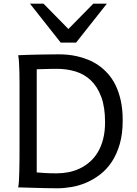

<svg xmlns="http://www.w3.org/2000/svg" viewBox="-20 -1011 741 1036"><path d="M85.4 -222.2V-558.1Q85.4 -592.3 84.7 -621.8Q84 -651.4 82.5 -674.8Q81.1 -698.2 78.1 -712.9Q88.4 -713.4 104.2 -714.1Q120.1 -714.8 139.4 -715.3Q158.7 -715.8 179.9 -716.3Q201.2 -716.8 222.4 -717Q243.7 -717.3 263.7 -717.5Q283.7 -717.8 300.3 -717.8Q319.8 -717.8 345 -715.6Q370.1 -713.4 397.7 -707Q425.3 -700.7 454.3 -689.2Q483.4 -677.7 510.5 -659.2Q537.6 -640.6 561.5 -614.3Q585.4 -587.9 603.3 -551.8Q621.1 -515.6 631.6 -468.5Q642.1 -421.4 642.1 -361.3Q642.1 -288.6 626 -233.2Q609.9 -177.7 582.8 -137.2Q555.7 -96.7 520 -69.3Q484.4 -42 445.3 -25.4Q406.2 -8.8 366.2 -2Q326.2 4.9 290.5 4.9Q278.8 4.9 263.4 4.6Q248 4.4 231 4.2Q213.9 3.9 195.8 3.4Q177.7 2.9 160.6 2.4Q120.6 1.5 78.1 0Q81.1 -14.6 82.3 -37.6Q83.5 -60.5 84.2 -89.4Q85 -118.2 85.2 -152.1Q85.4 -186 85.4 -222.2ZM178.2 -80.6Q195.3 -79.1 222.9 -77.4Q250.5 -75.7 285.6 -75.7Q318.4 -75.7 350.3 -82Q382.3 -88.4 411.4 -102.3Q440.4 -116.2 465.3 -138.2Q490.2 -160.2 508.3 -190.7Q526.4 -221.2 536.6 -261.2Q546.9 -301.3 546.9 -351.6Q546.9 -433.6 526.1 -488.8Q505.4 -543.9 470.2 -577.4Q435.1 -610.8 387.9 -625.2Q340.8 -639.6 288.1 -639.6Q275.9 -639.6 260.7 -639.4Q245.6 -639.2 230.2 -638.7Q214.8 -638.2 201.2 -637.9Q187.5 -637.7 178.2 -637.2ZM214.8 -991.2 349.1 -854.5 483.4 -991.2H556.6L390.6 -781.2H307.6L141.6 -991.2Z"/></svg>

Font: Andika Phon
Style: Regular
Weight: 400
Designer: Victor Gaultney, Annie Olsen, Julie Remington, Don Collingsworth, Eric Hays, Becca Hirsbrunner
Foundry: SIL International
Version: Version 5.000